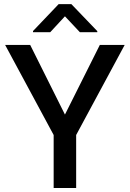

<svg xmlns="http://www.w3.org/2000/svg" viewBox="-20 -934 646 954"><path d="M302.7 -364.7 476.1 -710.9H599.6L358.4 -263.2V0H246.6V-263.2L5.4 -710.9H129.9ZM463.4 -779.3V-773.9H377L302.7 -853L229.5 -773.9H144V-779.8L271.5 -913.6H334.5Z"/></svg>

Font: Heebo Medium
Style: Regular
Weight: 500
Designer: Oded Ezer
Foundry: Ezer Type House
Version: Version 3.100